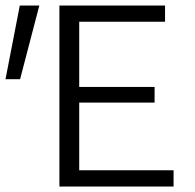

<svg xmlns="http://www.w3.org/2000/svg" viewBox="-40 -678 709 698"><path d="M176 0V-658H560V-599H248V-362H522V-305H248V-59H591V0ZM-20 -390 32 -658H103L33 -390Z"/></svg>

Font: LXGW Bright TC
Style: Regular
Weight: 400
Designer: Christian Thalmann (Catharsis Fonts)
Foundry: LXGW / Christian Thalmann (Catharsis Fonts) / Fontworks Inc.
Version: Version 5.501